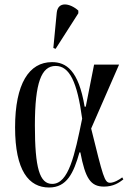

<svg xmlns="http://www.w3.org/2000/svg" viewBox="-20 -823 580 853"><path d="M227 -606 328 -764V-776C290 -810 237 -818 232 -766L217 -610ZM198 10C277 10 307 -54 333 -146H337C359 -31 382 6 442 6C483 6 509 -11 528 -26L523 -35C511 -25 486 -11 469 -11C444 -11 438 -38 385 -252L509 -536H398L361 -349H356C329 -512 273 -547 211 -547C109 -547 47 -451 47 -257C47 -65 108 10 198 10ZM212 -6C156 -6 135 -76 135 -266C135 -456 164 -530 227 -530C289 -530 323 -459 345 -296C312 -134 285 -6 212 -6Z"/></svg>

Font: Noto Serif Display ExtraCondensed
Style: Regular
Weight: 400
Width: 2
Designer: Monotype Design Team
Foundry: Monotype Imaging Inc.
Version: Version 2.009